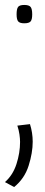

<svg xmlns="http://www.w3.org/2000/svg" viewBox="-35 -556 182 775"><path d="M35 -49 86 -55Q97 -20 97 16Q97 61 80.5 113Q64 165 22 199L-15 179Q17 151 31.5 106Q46 61 46 17Q46 4 43.5 -13.5Q41 -31 35 -49ZM32 -498Q32 -520 38 -528Q44 -536 63 -536Q82 -536 88.5 -528Q95 -520 95 -498Q95 -477 88.5 -469.5Q82 -462 63 -462Q45 -462 38.5 -469.5Q32 -477 32 -498Z"/></svg>

Font: Georama Condensed Light
Style: Regular
Weight: 300
Width: 3
Designer: Jean-Baptiste Levee
Foundry: Production Type
Version: Version 1.000